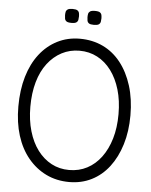

<svg xmlns="http://www.w3.org/2000/svg" viewBox="-58 -884 744 946"><g transform="rotate(5 314.5 -411.5)"><path d="M320 14Q257 14 205.5 -11Q154 -36 116 -82Q78 -128 58 -192Q38 -256 38 -335Q38 -417 57.5 -483Q77 -549 113.5 -596Q150 -643 200.5 -668.5Q251 -694 311 -694Q374 -694 425.5 -669.5Q477 -645 514 -598Q551 -551 571.5 -485.5Q592 -420 592 -339Q592 -260 572 -195Q552 -130 516 -83Q480 -36 430 -11Q380 14 320 14ZM314 -45Q363 -45 403 -66Q443 -87 472 -126Q501 -165 517 -219Q533 -273 533 -340Q533 -407 517 -461Q501 -515 472 -554Q443 -593 403 -614Q363 -635 315 -635Q267 -635 227 -614Q187 -593 157.5 -554.5Q128 -516 112.5 -461.5Q97 -407 97 -339Q97 -273 113 -218.5Q129 -164 158 -125.5Q187 -87 226.5 -66Q266 -45 314 -45ZM373 -768Q356 -768 349 -773Q342 -778 340.5 -786.5Q339 -795 339 -803Q339 -812 340.5 -819.5Q342 -827 349 -832Q356 -837 373 -837Q391 -837 398 -832Q405 -827 406.5 -819Q408 -811 408 -803Q408 -795 406.5 -786.5Q405 -778 398 -773Q391 -768 373 -768ZM263 -768Q245 -768 238 -773Q231 -778 229.5 -786.5Q228 -795 228 -803Q228 -812 229.5 -819.5Q231 -827 238 -832Q245 -837 263 -837Q280 -837 287 -832Q294 -827 295.5 -819Q297 -811 297 -803Q297 -795 295.5 -786.5Q294 -778 287 -773Q280 -768 263 -768Z"/></g></svg>

Font: Fredoka SemiCondensed Light
Style: Regular
Weight: 300
Width: 4
Designer: Ben Nathan
Foundry: Milena B. Brandão, Ben Nathan
Version: Version 2.001